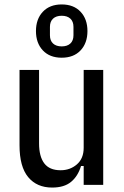

<svg xmlns="http://www.w3.org/2000/svg" viewBox="-20 -833 558 865"><path d="M357 -85H345Q331 -39 300 -13.5Q269 12 215 12Q146 12 107 -35Q68 -82 68 -178V-518H156V-187Q156 -128 179.5 -97Q203 -66 253 -66Q296 -66 326.5 -92.5Q357 -119 357 -167V-518H445V0H357ZM258 -573Q204 -573 173 -606Q142 -639 142 -693Q142 -747 173 -780Q204 -813 258 -813Q312 -813 343 -780Q374 -747 374 -693Q374 -639 343 -606Q312 -573 258 -573ZM258 -624Q283 -624 297 -637Q311 -650 311 -674V-712Q311 -736 297 -749Q283 -762 258 -762Q233 -762 219 -749Q205 -736 205 -712V-674Q205 -650 219 -637Q233 -624 258 -624Z"/></svg>

Font: IBM Plex Sans Cond Text
Style: Regular
Weight: 450
Width: 3
Designer: Mike Abbink, Paul van der Laan, Pieter van Rosmalen
Foundry: Bold Monday
Version: Version 1.3